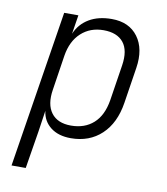

<svg xmlns="http://www.w3.org/2000/svg" viewBox="-83 -630 766 879"><g transform="rotate(10 300.0 -190.0)"><path d="M30 180 146 -550H212L198 -462Q218 -509 261 -534.5Q304 -560 366 -560Q447 -560 488 -504.5Q529 -449 515 -359L489 -192Q474 -96 417.5 -43Q361 10 275 10Q217 10 181 -18Q145 -46 139 -93L124 8L96 180ZM266 -47Q329 -47 370 -83.5Q411 -120 423 -192L449 -359Q460 -430 430.5 -466.5Q401 -503 338 -503Q276 -503 234 -464.5Q192 -426 181 -357L156 -194Q145 -125 174 -86Q203 -47 266 -47Z"/></g></svg>

Font: JetBrains Mono NL ExtraLight
Style: Italic
Weight: 200
Italic angle: -9°
Monospace: yes
Designer: Philipp Nurullin, Konstantin Bulenkov
Foundry: JetBrains
Version: Version 2.305; ttfautohint (v1.8.4.7-5d5b)